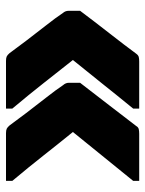

<svg xmlns="http://www.w3.org/2000/svg" viewBox="58 -621 484 640"><g transform="rotate(-90 300.0 -301.0)"><path d="M258 -502V-523H417Q427 -523 432 -520.5Q437 -518 443 -511Q459 -489 484 -456Q509 -423 535 -390Q561 -357 577 -333Q584 -325 584 -314V-276Q548 -228 508.5 -177.5Q469 -127 441 -89Q436 -82 430 -80.5Q424 -79 415 -79H258V-99Q303 -154 341.5 -202.5Q380 -251 420 -300Q382 -348 343.5 -397Q305 -446 258 -502ZM17 -502V-523H176Q186 -523 191 -520.5Q196 -518 202 -511Q218 -489 243 -456Q268 -423 294 -390Q320 -357 336 -333Q344 -324 344 -314V-276Q307 -228 268 -177.5Q229 -127 200 -89Q196 -82 189.5 -80.5Q183 -79 174 -79H17V-99Q62 -154 101 -202.5Q140 -251 180 -300Q141 -348 102.5 -397Q64 -446 17 -502Z"/></g></svg>

Font: Recursive Sn Lnr St Blk
Style: Regular
Weight: 900
Version: Version 1.079;hotconv 1.0.112;makeotfexe 2.5.65598; ttfautoh